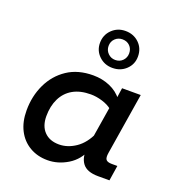

<svg xmlns="http://www.w3.org/2000/svg" viewBox="-121 -735 768 841"><g transform="rotate(20 263.0 -314.5)"><path d="M193 10Q146 10 109.5 -11.5Q73 -33 53 -72Q33 -111 33 -164Q33 -231 59.5 -286.5Q86 -342 135.5 -375Q185 -408 256 -408Q298 -408 334 -392.5Q370 -377 393 -347L384 -337L393 -398H480L434 -112Q430 -88 437 -79.5Q444 -71 464 -71H490L479 0H426Q373 0 352.5 -28Q332 -56 339 -100L342 -121L353 -99Q332 -45 287 -17.5Q242 10 193 10ZM217 -72Q257 -72 294.5 -97.5Q332 -123 355 -175L345 -142L373 -315L374 -294Q356 -309 328 -317.5Q300 -326 274 -326Q225 -326 191.5 -307Q158 -288 140.5 -252.5Q123 -217 123 -170Q123 -124 148 -98Q173 -72 217 -72ZM322 -467Q285 -467 259.5 -491.5Q234 -516 234 -552Q234 -589 259.5 -614Q285 -639 322 -639Q360 -639 385.5 -614.5Q411 -590 411 -552Q411 -516 385.5 -491.5Q360 -467 322 -467ZM322 -504Q343 -504 356.5 -518Q370 -532 370 -552Q370 -573 356.5 -586.5Q343 -600 322 -600Q302 -600 288 -586.5Q274 -573 274 -552Q274 -532 288 -518Q302 -504 322 -504Z"/></g></svg>

Font: Rokkitt Medium
Style: Italic
Weight: 500
Italic angle: -9°
Designer: Vernon Adams
Foundry: Vernon Adams
Version: Version 3.103